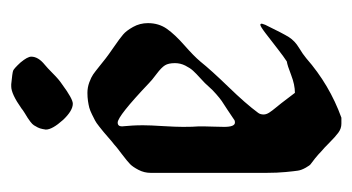

<svg xmlns="http://www.w3.org/2000/svg" viewBox="-165 -472 637 347"><g transform="rotate(-90 153.5 -298.5)"><path d="M210 -536.1Q205.1 -532.2 194.3 -521.5Q183.6 -510.7 174.8 -504.9Q148.4 -485.4 139.6 -485.4Q127 -485.4 110.4 -502.9Q92.8 -522.5 92.8 -534.2Q92.8 -535.2 93.3 -537.1Q93.8 -539.1 93.8 -540Q94.7 -544.9 96.7 -548.8Q98.6 -552.7 100.6 -555.7Q102.5 -558.6 106.9 -562Q111.3 -565.4 113.8 -566.9Q116.2 -568.4 122.6 -572.3Q128.9 -576.2 130.9 -578.1Q157.2 -596.7 170.9 -596.7H174.8Q195.3 -594.7 199.2 -593.3Q203.1 -591.8 213.9 -580.1Q224.6 -567.4 224.6 -560.5Q224.6 -547.9 210 -536.1ZM111.3 -194.3Q118.2 -199.2 128.9 -206.1Q139.6 -212.9 144.5 -216.3Q149.4 -219.7 156.7 -226.1Q164.1 -232.4 170.9 -240.2Q175.8 -246.1 185.1 -254.4Q194.3 -262.7 199.2 -268.1Q204.1 -273.4 208.5 -282.2Q212.9 -291 212.9 -300.8Q212.9 -312.5 209 -318.8Q205.1 -325.2 193.4 -334Q181.6 -342.8 176.8 -347.7Q117.2 -404.3 105.5 -404.3Q98.6 -404.3 98.6 -396.5Q98.6 -395.5 99.1 -390.6Q99.6 -385.7 100.1 -377.4Q100.6 -369.1 100.6 -358.4Q100.6 -345.7 99.1 -322.3Q97.7 -298.8 97.7 -286.1Q97.7 -267.6 98.6 -257.8V-249Q98.6 -243.2 98.1 -230Q97.7 -216.8 97.7 -211.9Q97.7 -192.4 105.5 -192.4Q109.4 -192.4 111.3 -194.3ZM215.8 -254.9Q200.2 -235.4 169.9 -204.1Q139.6 -172.9 123 -150.4Q120.1 -146.5 120.1 -140.6Q120.1 -135.7 123.5 -130.4Q127 -125 132.3 -118.7Q137.7 -112.3 140.6 -108.4Q142.6 -105.5 159.2 -84Q173.8 -84 191.4 -90.8Q209 -97.7 215.8 -98.6Q223.6 -103.5 239.3 -115.7Q254.9 -127.9 267.1 -137.2Q279.3 -146.5 282.2 -146.5Q284.2 -146.5 284.2 -143.6L282.2 -137.7Q266.6 -105.5 259.8 -94.7Q252.9 -84 240.7 -76.7Q228.5 -69.3 221.7 -63.5Q173.8 -21.5 114.3 0H103.5Q94.7 0 87.4 -5.4Q80.1 -10.7 69.3 -21.5Q58.6 -32.2 53.7 -36.1Q48.8 -41 41 -47.4Q33.2 -53.7 30.8 -55.2Q28.3 -56.6 23.9 -64.5Q19.5 -72.3 18.6 -78.6Q17.6 -85 16.1 -100.6Q14.6 -116.2 14.6 -135.3Q14.6 -154.3 14.6 -185.5V-344.7Q14.6 -356.4 20 -366.7Q25.4 -377 30.3 -381.8Q35.2 -386.7 48.8 -397Q62.5 -407.2 66.4 -411.1Q69.3 -413.1 77.6 -420.4Q85.9 -427.7 88.4 -429.7Q90.8 -431.6 98.1 -437.5Q105.5 -443.4 109.4 -445.3Q113.3 -447.3 120.1 -450.7Q127 -454.1 132.3 -455.6Q137.7 -457 144.5 -458Q151.4 -459 159.2 -459Q168.9 -459 178.2 -455.6Q187.5 -452.1 192.4 -448.7Q197.3 -445.3 207 -437.5Q216.8 -429.7 221.7 -425.8Q226.6 -421.9 242.2 -411.1Q257.8 -400.4 264.6 -394.5Q271.5 -388.7 278.3 -376.5Q285.2 -364.3 285.2 -349.6Q285.2 -330.1 274.9 -315.4Q264.6 -300.8 245.1 -283.7Q225.6 -266.6 215.8 -254.9Z"/></g></svg>

Font: Isabella
Style: Medium
Weight: 500
Designer: John Stracke
Version: Version 001.202